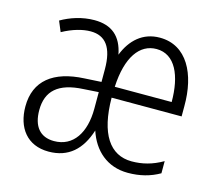

<svg xmlns="http://www.w3.org/2000/svg" viewBox="-84 -647 865 763"><g transform="rotate(15 348.5 -266.0)"><path d="M485 -542C415 -542 368 -498 343 -434C329 -507 287 -542 216 -542C166 -542 118 -526 80 -504L98 -461C140 -484 180 -495 213 -495C274 -495 306 -454 306 -364V-312L237 -308C111 -302 39 -246 39 -140C39 -53 85 10 174 10C256 10 306 -37 332 -119C357 -43 414 10 500 10C549 10 592 -1 630 -23V-73C587 -48 546 -38 503 -38C413 -38 362 -114 361 -262H649V-304C650 -436 597 -542 485 -542ZM484 -495C561 -495 596 -415 596 -307H362C368 -431 415 -495 484 -495ZM244 -266 306 -270V-202C306 -103 263 -36 184 -36C126 -36 96 -74 96 -140C96 -219 142 -261 244 -266Z"/></g></svg>

Font: Noto Sans Myanmar Condensed Light
Style: Regular
Weight: 300
Width: 3
Designer: Monotype Design Team
Foundry: Monotype Imaging Inc.
Version: Version 2.107